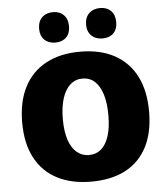

<svg xmlns="http://www.w3.org/2000/svg" viewBox="-62 -1011 942 1078"><g transform="rotate(-5 408.5 -472.5)"><path d="M409.2 10.7Q297.4 10.7 217 -31.2Q136.7 -73.2 93.8 -154.3Q50.8 -235.4 50.8 -353Q50.8 -470.7 93.3 -553Q135.7 -635.3 216.1 -678.5Q296.4 -721.7 408.7 -721.7Q522 -721.7 601.8 -678.5Q681.6 -635.3 723.9 -553.2Q766.1 -471.2 766.1 -354.5Q766.1 -235.4 723.9 -154.1Q681.6 -72.8 602.1 -31Q522.5 10.7 409.2 10.7ZM409.7 -139.2Q449.2 -139.2 477.5 -163.3Q505.9 -187.5 521.2 -235.1Q536.6 -282.7 536.6 -352.5Q536.6 -421.9 521.5 -470.5Q506.3 -519 478 -544.7Q449.7 -570.3 409.2 -570.3Q369.6 -570.3 340.6 -544.7Q311.5 -519 295.7 -470.5Q279.8 -421.9 279.8 -352.5Q279.8 -282.2 295.9 -234.9Q312 -187.5 341.1 -163.3Q370.1 -139.2 409.7 -139.2ZM542 -784.7Q503.4 -784.7 479.7 -807.1Q456.1 -829.6 456.1 -869.6Q456.1 -910.2 479.7 -933.1Q503.4 -956.1 542 -956.1Q580.6 -956.1 603.3 -933.1Q626 -910.2 626 -869.6Q626 -829.6 603.3 -807.1Q580.6 -784.7 542 -784.7ZM276.4 -784.7Q237.8 -784.7 214.6 -807.1Q191.4 -829.6 191.4 -869.6Q191.4 -910.2 214.6 -933.1Q237.8 -956.1 276.4 -956.1Q314.5 -956.1 337.2 -933.1Q359.9 -910.2 359.9 -869.6Q359.9 -829.6 337.2 -807.1Q314.5 -784.7 276.4 -784.7Z"/></g></svg>

Font: Comme Black
Style: Regular
Weight: 900
Version: Version 1.000;gftools[0.9.27]